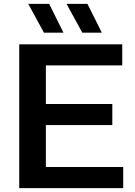

<svg xmlns="http://www.w3.org/2000/svg" viewBox="-20 -968 696 988"><path d="M216 -108.5H614V0H79V-740H609V-631.5H216V-433H558V-324.5H216ZM206 -800 125.5 -948H233L306.5 -800ZM403.5 -800 322.5 -948H430L504 -800Z"/></svg>

Font: Encode Sans Semi Expanded SmBd
Style: Regular
Weight: 600
Width: 6
Designer: Multiple Designers
Foundry: Impallari Type
Version: Version 2.000